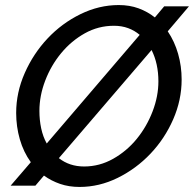

<svg xmlns="http://www.w3.org/2000/svg" viewBox="-20 -735 768 760"><path d="M728 -710 644 -611Q671 -571 685 -522Q699 -473 699 -420Q699 -339 665.5 -262.5Q632 -186 575.5 -126.5Q519 -67 446 -31Q373 5 295 5Q253 5 218 -7Q183 -19 154 -40L120 0H22L102 -93Q73 -133 58.5 -183.5Q44 -234 44 -288Q44 -369 78 -446Q112 -523 168.5 -583Q225 -643 298.5 -679Q372 -715 450 -715Q493 -715 528.5 -702Q564 -689 593 -666L630 -710ZM136 -296Q136 -260 143 -227Q150 -194 165 -167L533 -597Q513 -614 487.5 -623.5Q462 -633 431 -633Q369 -633 315.5 -603Q262 -573 222 -524.5Q182 -476 159 -416Q136 -356 136 -296ZM313 -76Q374 -76 428 -106.5Q482 -137 521.5 -185.5Q561 -234 584 -294Q607 -354 607 -413Q607 -483 580 -537L213 -109Q255 -76 313 -76Z"/></svg>

Font: PTCRaleway Medium
Style: Italic
Weight: 500
Italic angle: -12°
Designer: Matt McInerney, Pablo Impallari, Rodrigo Fuenzalida
Foundry: Matt McInerney, Pablo Impallari, Rodrigo Fuenzalida
Version: Version 3.000g; ttfautohint (v1.5) -l 8 -r 28 -G 28 -x 14 -D